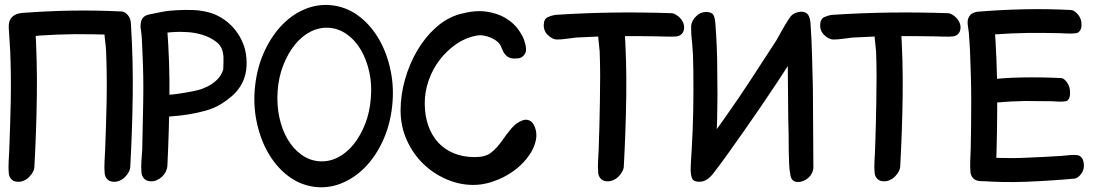

<svg xmlns="http://www.w3.org/2000/svg" viewBox="-20 -743 4479 787"><path d="M51 2Q65 3 77.5 -2.5Q90 -8 99.5 -17.5Q109 -27 115 -38.5Q121 -50 121 -60Q129 -205 131 -349.5Q133 -494 124 -639Q124 -645 131.5 -651.5Q139 -658 147 -665Q155 -672 160.5 -677.5Q166 -683 161.5 -687Q157 -691 139.5 -692Q122 -693 85 -691Q72 -690 59 -687.5Q46 -685 36 -678.5Q26 -672 20.5 -660Q15 -648 16 -627Q17 -604 19 -579Q21 -554 22 -531Q24 -480 24.5 -429Q25 -378 24 -327Q23 -278 21.5 -229.5Q20 -181 18 -130Q17 -108 15.5 -81Q14 -54 16 -33Q17 -19 26 -9Q35 1 51 2ZM444 2Q458 3 470.5 -2.5Q483 -8 492.5 -17.5Q502 -27 508 -38.5Q514 -50 514 -60Q522 -205 524 -349.5Q526 -494 517 -639Q517 -648 515.5 -656.5Q514 -665 510 -672.5Q506 -680 498.5 -685Q491 -690 478 -691Q465 -692 452.5 -686Q440 -680 430.5 -671Q421 -662 415.5 -650Q410 -638 409 -627Q407 -604 410.5 -579Q414 -554 415 -531Q417 -480 417.5 -429Q418 -378 417 -327Q416 -278 414.5 -229.5Q413 -181 411 -130Q410 -108 408.5 -81Q407 -54 409 -33Q410 -19 419 -9Q428 1 444 2ZM517 -640Q516 -666 504.5 -680.5Q493 -695 478 -696Q374 -701 276 -699.5Q178 -698 71 -690Q65 -689 56.5 -687.5Q48 -686 40.5 -681.5Q33 -677 27.5 -670Q22 -663 22 -651Q21 -627 36.5 -609Q52 -591 68 -590Q85 -589 103 -592Q121 -595 138 -597Q212 -602 286 -603Q321 -603 356.5 -602.5Q392 -602 428 -601Q444 -600 463.5 -599Q483 -598 499 -600Q504 -601 508 -595.5Q512 -590 514 -589.5Q516 -589 517 -599Q518 -609 517 -640Z M596 0Q610 1 622.5 -4.5Q635 -10 644.5 -19Q654 -28 659.5 -39.5Q665 -51 666 -61Q673 -204 674.5 -346Q676 -488 665 -631Q665 -637 671 -643.5Q677 -650 684 -656.5Q691 -663 695.5 -669Q700 -675 695.5 -679Q691 -683 675 -684.5Q659 -686 625 -684Q612 -683 598 -681.5Q584 -680 574 -674Q564 -668 559 -655Q554 -642 558 -619Q561 -596 562 -572Q563 -548 564 -525Q569 -425 567 -324Q566 -276 565 -227.5Q564 -179 563 -130Q561 -108 559.5 -81.5Q558 -55 560 -34Q562 -20 571 -10.5Q580 -1 596 0ZM698 -612Q714 -613 745.5 -611.5Q777 -610 809 -600.5Q841 -591 866.5 -571.5Q892 -552 895 -518Q896 -515 896 -506.5Q896 -498 896 -488Q896 -478 895.5 -469Q895 -460 895 -458Q887 -433 870 -416.5Q853 -400 832.5 -389.5Q812 -379 792.5 -374Q773 -369 760 -367Q735 -362 702.5 -357.5Q670 -353 644 -354Q639 -360 636 -367.5Q633 -375 628 -376Q608 -378 601 -376.5Q594 -375 596 -352Q596 -343 598.5 -327.5Q601 -312 605.5 -297Q610 -282 616.5 -271.5Q623 -261 631 -262Q650 -264 681.5 -266Q713 -268 749 -273.5Q785 -279 821.5 -289Q858 -299 887 -317Q911 -332 931 -349.5Q951 -367 965 -389Q979 -411 986 -439.5Q993 -468 990 -505Q987 -543 972 -575Q957 -607 935 -631Q913 -655 886 -671Q859 -687 833 -693Q801 -701 769 -702Q737 -703 702 -701Q687 -700 676.5 -699Q666 -698 656.5 -696.5Q647 -695 637 -693Q627 -691 613 -688Q601 -686 590 -683.5Q579 -681 571.5 -675.5Q564 -670 560 -660Q556 -650 556 -632Q557 -617 564 -601.5Q571 -586 584 -585Q592 -584 602 -590Q612 -596 620 -598Q631 -602 640 -604.5Q649 -607 658 -608.5Q667 -610 676.5 -610.5Q686 -611 698 -612Z M1026 -394Q1017 -318 1031.5 -246.5Q1046 -175 1078 -118.5Q1110 -62 1157.5 -24.5Q1205 13 1263 22Q1321 31 1375.5 10Q1430 -11 1474 -55Q1518 -99 1548 -163Q1578 -227 1587 -304Q1596 -381 1581.5 -452Q1567 -523 1535 -579.5Q1503 -636 1455.5 -673.5Q1408 -711 1350 -720Q1292 -729 1237.5 -708.5Q1183 -688 1139 -643.5Q1095 -599 1065 -535Q1035 -471 1026 -394ZM1118 -370Q1122 -427 1141 -475.5Q1160 -524 1188.5 -559.5Q1217 -595 1253.5 -613.5Q1290 -632 1330 -629Q1369 -626 1402.5 -602Q1436 -578 1459 -539Q1482 -500 1493.5 -449Q1505 -398 1500 -341Q1496 -284 1477 -235.5Q1458 -187 1429.5 -151.5Q1401 -116 1364.5 -97.5Q1328 -79 1288 -82Q1249 -85 1215.5 -109Q1182 -133 1159 -172Q1136 -211 1125 -262Q1114 -313 1118 -370Z M1622 -291Q1622 -225 1647.5 -168.5Q1673 -112 1715 -71.5Q1757 -31 1810.5 -8Q1864 15 1920 15Q1956 15 1991.5 4Q2027 -7 2058.5 -25Q2090 -43 2115 -67Q2140 -91 2156 -117.5Q2172 -144 2177 -171Q2182 -198 2172 -223Q2164 -243 2150.5 -249Q2137 -255 2123 -250Q2097 -241 2077 -217.5Q2057 -194 2037 -165Q2015 -134 1992 -116.5Q1969 -99 1926 -99Q1879 -99 1841 -114.5Q1803 -130 1776.5 -158.5Q1750 -187 1735.5 -228Q1721 -269 1721 -320Q1721 -368 1737.5 -414.5Q1754 -461 1783 -498.5Q1812 -536 1850.5 -562.5Q1889 -589 1933 -597Q1948 -600 1964 -597Q1980 -594 1994.5 -587.5Q2009 -581 2020 -571Q2031 -561 2035 -549Q2042 -530 2050 -520.5Q2058 -511 2067.5 -507Q2077 -503 2086.5 -503Q2096 -503 2106 -504Q2121 -506 2131.5 -522Q2142 -538 2129 -577Q2122 -598 2103 -624Q2084 -650 2051.5 -669.5Q2019 -689 1972.5 -695.5Q1926 -702 1864 -685Q1811 -670 1766.5 -630Q1722 -590 1690 -535.5Q1658 -481 1640 -417Q1622 -353 1622 -291Z M2467 0Q2481 1 2493.5 -4.5Q2506 -10 2515.5 -19.5Q2525 -29 2531 -40.5Q2537 -52 2537 -62Q2545 -207 2547 -351Q2549 -495 2539 -641Q2538 -658 2532.5 -663.5Q2527 -669 2501 -671Q2474 -673 2453.5 -662Q2433 -651 2431 -629Q2430 -606 2433 -581Q2436 -556 2438 -533Q2440 -482 2440 -431Q2440 -380 2439 -329Q2438 -280 2437 -231Q2436 -182 2434 -132Q2433 -110 2431.5 -83Q2430 -56 2432 -35Q2433 -21 2442 -11Q2451 -1 2467 0ZM2784 -627Q2785 -639 2780 -650.5Q2775 -662 2767 -670Q2759 -678 2749.5 -683.5Q2740 -689 2731 -689Q2611 -693 2494.5 -691.5Q2378 -690 2256 -682Q2242 -680 2226 -673Q2210 -666 2209 -643Q2207 -618 2225 -600Q2243 -582 2262 -581Q2281 -581 2301.5 -584Q2322 -587 2341 -589Q2384 -591 2426 -593Q2468 -595 2511 -595Q2552 -595 2592 -595Q2632 -595 2674 -594Q2693 -594 2715.5 -593Q2738 -592 2755 -594Q2767 -596 2775 -604.5Q2783 -613 2784 -627Z M2813 -637V-625Q2813 -602 2815.5 -581Q2818 -560 2819 -539Q2821 -518 2821 -496Q2821 -474 2822 -451Q2823 -370 2821.5 -288.5Q2820 -207 2815 -126Q2814 -106 2812.5 -85.5Q2811 -65 2811 -43Q2812 -21 2818 -9.5Q2824 2 2847 2Q2870 2 2889 -16Q2908 -34 2910 -55Q2917 -155 2919.5 -254Q2922 -353 2920 -453Q2920 -502 2918 -551Q2916 -600 2912 -650Q2910 -671 2904.5 -681.5Q2899 -692 2878 -694H2874Q2851 -694 2833 -676Q2815 -658 2813 -637ZM3202 -637V-625Q3202 -602 3204.5 -581Q3207 -560 3208 -539Q3210 -523 3209.5 -508.5Q3209 -494 3209 -477Q3210 -423 3210 -369Q3210 -315 3211 -259Q3212 -227 3212.5 -193.5Q3213 -160 3213 -126Q3214 -100 3214.5 -74.5Q3215 -49 3220 -24Q3225 3 3251 3Q3263 3 3274.5 -2Q3286 -7 3295 -15.5Q3304 -24 3309 -35Q3314 -46 3314 -57Q3313 -138 3313 -218.5Q3313 -299 3312 -381Q3310 -448 3308.5 -515Q3307 -582 3302 -650Q3300 -671 3292.5 -682.5Q3285 -694 3263 -694Q3253 -694 3242 -689Q3231 -684 3222.5 -675.5Q3214 -667 3208.5 -657Q3203 -647 3202 -637ZM3221 -676Q3219 -674 3217.5 -671Q3216 -668 3214 -666Q3200 -645 3187.5 -622.5Q3175 -600 3162 -577Q3111 -499 3060.5 -421Q3010 -343 2956 -267Q2942 -247 2927 -226Q2912 -205 2897 -185Q2883 -165 2867 -147Q2851 -129 2836 -109Q2835 -106 2833 -103.5Q2831 -101 2829 -98Q2816 -75 2819.5 -46.5Q2823 -18 2843 -4Q2857 5 2873.5 -5Q2890 -15 2902 -30Q2937 -75 2969 -120.5Q3001 -166 3033 -211Q3099 -305 3162 -400Q3225 -495 3284 -593Q3291 -604 3295.5 -618Q3300 -632 3300.5 -646Q3301 -660 3297 -671.5Q3293 -683 3284 -690Q3272 -698 3252 -693.5Q3232 -689 3221 -676Z M3600 0Q3614 1 3626.5 -4.5Q3639 -10 3648.5 -19.5Q3658 -29 3664 -40.5Q3670 -52 3670 -62Q3678 -207 3680 -351Q3682 -495 3672 -641Q3671 -658 3665.5 -663.5Q3660 -669 3634 -671Q3607 -673 3586.5 -662Q3566 -651 3564 -629Q3563 -606 3566 -581Q3569 -556 3571 -533Q3573 -482 3573 -431Q3573 -380 3572 -329Q3571 -280 3570 -231Q3569 -182 3567 -132Q3566 -110 3564.5 -83Q3563 -56 3565 -35Q3566 -21 3575 -11Q3584 -1 3600 0ZM3917 -627Q3918 -639 3913 -650.5Q3908 -662 3900 -670Q3892 -678 3882.5 -683.5Q3873 -689 3864 -689Q3744 -693 3627.5 -691.5Q3511 -690 3389 -682Q3375 -680 3359 -673Q3343 -666 3342 -643Q3340 -618 3358 -600Q3376 -582 3395 -581Q3414 -581 3434.5 -584Q3455 -587 3474 -589Q3517 -591 3559 -593Q3601 -595 3644 -595Q3685 -595 3725 -595Q3765 -595 3807 -594Q3826 -594 3848.5 -593Q3871 -592 3888 -594Q3900 -596 3908 -604.5Q3916 -613 3917 -627Z M4366 -361Q4367 -386 4354.5 -404Q4342 -422 4330 -423Q4248 -427 4166.5 -425.5Q4085 -424 4003 -413Q3994 -411 3985 -405Q3976 -399 3975 -376Q3975 -352 3987.5 -334Q4000 -316 4013 -315Q4026 -314 4039.5 -317.5Q4053 -321 4067 -323Q4124 -328 4182 -329Q4210 -329 4237 -328.5Q4264 -328 4293 -328Q4305 -327 4320.5 -326.5Q4336 -326 4348 -328Q4356 -329 4361 -337.5Q4366 -346 4366 -361ZM3994 -1Q4034 2 4049.5 -3Q4065 -8 4068 -18Q4071 -28 4067 -40.5Q4063 -53 4063 -63Q4068 -209 4067.5 -353.5Q4067 -498 4056 -644Q4056 -650 4062 -656.5Q4068 -663 4074.5 -670Q4081 -677 4085.5 -682.5Q4090 -688 4085.5 -692Q4081 -696 4065 -697.5Q4049 -699 4015 -697Q4002 -696 3988 -694.5Q3974 -693 3964 -687Q3954 -681 3949 -668Q3944 -655 3948 -632Q3952 -609 3953 -584Q3954 -559 3956 -536Q3958 -484 3959.5 -433Q3961 -382 3961 -331Q3961 -281 3960.5 -232.5Q3960 -184 3959 -134Q3958 -111 3957 -84Q3956 -57 3958 -36Q3960 -22 3969 -12.5Q3978 -3 3994 -1ZM4413 -640Q4414 -665 4399 -683Q4384 -701 4370 -702Q4273 -707 4179 -705Q4085 -703 3987 -695Q3976 -694 3963 -686.5Q3950 -679 3949 -656Q3948 -631 3963 -613Q3978 -595 3993 -594Q4009 -593 4025.5 -596.5Q4042 -600 4057 -602Q4127 -607 4194 -608Q4226 -608 4259 -608Q4292 -608 4325 -607Q4340 -606 4358.5 -605.5Q4377 -605 4391 -607Q4400 -608 4406.5 -617Q4413 -626 4413 -640ZM4422 -75Q4420 -90 4412.5 -98Q4405 -106 4396 -107Q4381 -109 4363 -107Q4345 -105 4330 -104Q4296 -102 4263 -100Q4230 -98 4197 -97Q4162 -95 4128 -95Q4094 -95 4059 -96Q4043 -97 4026 -99.5Q4009 -102 3994 -100Q3979 -99 3967 -88Q3955 -77 3959 -52Q3962 -29 3971 -15.5Q3980 -2 3991 -2Q4087 6 4187.5 2Q4288 -2 4385 -11Q4399 -13 4412.5 -31.5Q4426 -50 4422 -75Z"/></svg>

Font: Balpaq
Style: Regular
Weight: 400
Designer: Abay Emes
Version: Version 1.000